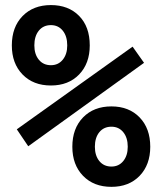

<svg xmlns="http://www.w3.org/2000/svg" viewBox="-20 -723 626 753"><path d="M90.8 -149.4 45.9 -215.8 500 -540 544.9 -476.6ZM417 9.8Q347.7 9.8 305.7 -33.4Q263.7 -76.7 263.7 -147.5Q263.7 -219.2 305.7 -262.5Q347.7 -305.7 417 -305.7Q485.8 -305.7 527.6 -262.5Q569.3 -219.2 569.3 -147.5Q569.3 -76.7 527.6 -33.4Q485.8 9.8 417 9.8ZM417 -69.8Q445.8 -69.8 463.4 -91.3Q481 -112.8 481 -147.5Q481 -183.1 463.4 -204.6Q445.8 -226.1 417 -226.1Q387.2 -226.1 369.6 -204.6Q352.1 -183.1 352.1 -147.5Q352.1 -112.8 369.6 -91.3Q387.2 -69.8 417 -69.8ZM179.7 -387.7Q110.4 -387.7 68.4 -430.9Q26.4 -474.1 26.4 -544.9Q26.4 -616.7 68.4 -659.9Q110.4 -703.1 179.7 -703.1Q248.5 -703.1 290.3 -660.6Q332 -618.2 332 -544.9Q332 -474.1 290.3 -430.9Q248.5 -387.7 179.7 -387.7ZM179.7 -467.3Q208.5 -467.3 226.1 -488.8Q243.7 -510.3 243.7 -544.9Q243.7 -581.1 226.1 -602.8Q208.5 -624.5 179.7 -624.5Q149.9 -624.5 132.3 -602.8Q114.7 -581.1 114.7 -544.9Q114.7 -510.3 132.3 -488.8Q149.9 -467.3 179.7 -467.3Z"/></svg>

Font: Cascadia Code
Style: Regular
Weight: 400
Designer: Aaron Bell
Foundry: Saja Typeworks
Version: Version 2404.023